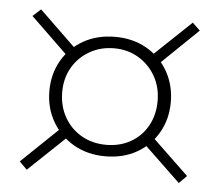

<svg xmlns="http://www.w3.org/2000/svg" viewBox="-41 -481 630 551"><g transform="rotate(5 274.0 -205.0)"><path d="M276 -32Q225 -32 185.5 -54.5Q146 -77 123 -116.5Q100 -156 100 -205Q100 -254 122.5 -293Q145 -332 184.5 -354Q224 -376 275 -376Q326 -376 365.5 -353.5Q405 -331 427.5 -291.5Q450 -252 450 -203Q450 -154 427.5 -115Q405 -76 366 -54Q327 -32 276 -32ZM55 26 33 4 151 -109 173 -86ZM152 -300 33 -415 56 -436 173 -323ZM276 -65Q315 -65 346 -82.5Q377 -100 394.5 -131.5Q412 -163 412 -203Q412 -243 394 -274.5Q376 -306 345 -324.5Q314 -343 275 -343Q236 -343 204.5 -325Q173 -307 155 -276Q137 -245 137 -205Q137 -165 155 -133Q173 -101 204.5 -83Q236 -65 276 -65ZM493 26 376 -86 398 -108 515 4ZM398 -302 376 -325 493 -436 515 -415Z"/></g></svg>

Font: Ysabeau SC ExtraLight
Style: Regular
Weight: 250
Designer: Christian Thalmann (Catharsis Fonts)
Version: Version 2.001;gftools[0.9.30]; featfreeze: smcp